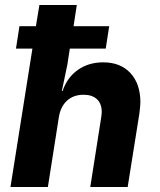

<svg xmlns="http://www.w3.org/2000/svg" viewBox="-20 -750 640 770"><path d="M543 -340Q543 -327 539 -295L492 0H342L386 -280Q388 -294 388 -301Q388 -334 369 -352Q350 -370 315 -370Q275 -370 249 -346.5Q223 -323 216 -280L172 0H22L110 -555H44L58 -645H124L138 -730H288L275 -645H418L404 -555H260L250 -490L228 -385H231Q249 -439 292 -469.5Q335 -500 394 -500Q463 -500 503 -457Q543 -414 543 -340Z"/></svg>

Font: JetBrains Mono Extra Bold
Style: Italic
Weight: 800
Italic angle: -9°
Monospace: yes
Designer: Philipp Nurullin, Konstantin Bulenkov
Foundry: JetBrains
Version: 2.002